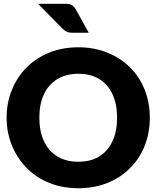

<svg xmlns="http://www.w3.org/2000/svg" viewBox="-20 -987 827 1015"><path d="M394 8Q309 8 239.5 -20.5Q170 -49 120 -100Q71 -150 43 -218Q15 -286 15 -365Q15 -444 43 -512Q71 -580 120 -630Q170 -680 239.5 -708.5Q309 -737 394 -737Q479 -737 549.5 -708Q620 -679 669 -629Q719 -579 745.5 -511Q772 -443 772 -365Q772 -286 745.5 -218Q719 -150 669 -100Q620 -49 549.5 -20.5Q479 8 394 8ZM394 -132Q460 -132 505.5 -160.5Q551 -189 575 -241.5Q599 -294 599 -365Q599 -436 575 -488Q551 -540 505.5 -568.5Q460 -597 394 -597Q329 -597 282.5 -568.5Q236 -540 212 -488Q188 -436 188 -365Q188 -294 212 -241.5Q236 -189 282.5 -160.5Q329 -132 394 -132ZM181 -967H326Q350 -967 361.5 -959Q373 -951 381 -937L449 -814H361Q344 -814 333.5 -819Q323 -824 311 -835Z"/></svg>

Font: Aleo Black
Style: Regular
Weight: 900
Designer: Alessio Laiso
Foundry: Alessio Laiso
Version: Version 2.001;gftools[0.9.29]